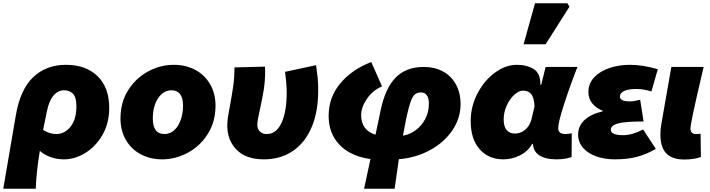

<svg xmlns="http://www.w3.org/2000/svg" viewBox="-54 -963 4348 1176"><path d="M350 -566Q472 -566 543.5 -496.5Q615 -427 615 -302Q615 -209 574 -137.5Q533 -66 469 -26.5Q405 13 338 13Q294 13 255.5 -1Q217 -15 190 -39Q169 87 165 193H-34L43 -257Q70 -415 149.5 -490.5Q229 -566 350 -566ZM414 -312Q414 -366 394 -388Q374 -410 337 -410Q301 -410 273.5 -377.5Q246 -345 233 -280L210 -167Q252 -142 290 -142Q342 -142 378 -187Q414 -232 414 -312Z M684 -238Q684 -336 731 -410.5Q778 -485 853 -525.5Q928 -566 1011 -566Q1083 -566 1141 -535.5Q1199 -505 1232.5 -448Q1266 -391 1266 -315Q1266 -218 1219 -143Q1172 -68 1096.5 -27.5Q1021 13 939 13Q867 13 809 -17.5Q751 -48 717.5 -105Q684 -162 684 -238ZM1067 -317Q1067 -364 1048.5 -387Q1030 -410 997 -410Q947 -410 914.5 -361.5Q882 -313 882 -236Q882 -142 954 -142Q986 -142 1011.5 -164Q1037 -186 1052 -226Q1067 -266 1067 -317Z M1338 -194Q1338 -219 1343 -251.5Q1348 -284 1355 -318Q1368 -389 1375 -439Q1382 -489 1382 -550L1569 -555Q1570 -545 1570 -524Q1570 -468 1561.5 -413.5Q1553 -359 1538 -293Q1522 -222 1522 -199Q1522 -173 1538 -157.5Q1554 -142 1579 -142Q1639 -142 1670.5 -211Q1702 -280 1702 -395Q1702 -431 1698.5 -464Q1695 -497 1692 -523L1882 -564Q1888 -522 1891.5 -488.5Q1895 -455 1895 -409Q1895 -277 1854 -182Q1813 -87 1738 -37Q1663 13 1562 13Q1454 13 1396 -45Q1338 -103 1338 -194Z M2543 -553Q2607 -553 2658 -526Q2709 -499 2738 -447Q2767 -395 2767 -325Q2767 -239 2716.5 -164.5Q2666 -90 2579 -43Q2492 4 2389 12L2363 193H2176L2215 11Q2147 3 2089 -28Q2031 -59 1995 -116Q1959 -173 1959 -254Q1959 -367 2030.5 -452.5Q2102 -538 2220 -583L2286 -434Q2229 -410 2193.5 -358Q2158 -306 2158 -257Q2158 -211 2181 -180.5Q2204 -150 2246 -138L2278 -290Q2306 -423 2369.5 -488Q2433 -553 2543 -553ZM2573 -327Q2573 -397 2523 -397Q2497 -397 2481 -378.5Q2465 -360 2451 -307Q2432 -236 2414 -132Q2456 -139 2492.5 -166Q2529 -193 2551 -235Q2573 -277 2573 -327Z M2829 -221Q2829 -311 2870.5 -390.5Q2912 -470 2977.5 -518Q3043 -566 3112 -566Q3173 -566 3215 -540Q3257 -514 3256 -444H3261L3288 -553H3483Q3439 -442 3402 -328Q3365 -214 3365 -178Q3365 -142 3409 -142Q3421 -142 3430.5 -143.5Q3440 -145 3448 -147L3447 -1Q3408 13 3353 13Q3286 13 3248 -12.5Q3210 -38 3210 -89V-82H3206Q3179 -35 3130 -11Q3081 13 3030 13Q2938 13 2883.5 -49.5Q2829 -112 2829 -221ZM3200 -227 3220 -312Q3217 -367 3199 -387.5Q3181 -408 3150 -408Q3124 -408 3096 -382.5Q3068 -357 3049.5 -316Q3031 -275 3031 -232Q3031 -186 3050 -165.5Q3069 -145 3099 -145Q3134 -145 3161 -167Q3188 -189 3200 -227ZM3223 -943H3421L3434 -922L3288 -692H3153Z M3487 -140Q3487 -191 3526 -227.5Q3565 -264 3637 -281V-285Q3601 -298 3575.5 -327.5Q3550 -357 3550 -399Q3550 -452 3585.5 -489.5Q3621 -527 3679 -546.5Q3737 -566 3804 -566Q3884 -566 3975 -539L3936 -403Q3887 -418 3845 -418Q3794 -418 3768.5 -405.5Q3743 -393 3743 -372Q3743 -342 3803 -342Q3829 -342 3867 -352L3888 -219Q3776 -219 3731.5 -207Q3687 -195 3687 -168Q3687 -151 3707.5 -143Q3728 -135 3763 -135Q3818 -135 3885 -170L3963 -51Q3904 -17 3846 -2Q3788 13 3711 13Q3651 13 3600 -4.5Q3549 -22 3518 -56.5Q3487 -91 3487 -140Z M3991 -138Q3991 -171 3996 -199L4058 -553H4256L4248 -520Q4209 -353 4192 -273.5Q4175 -194 4175 -175Q4175 -158 4184.5 -150Q4194 -142 4208 -142Q4227 -142 4237 -144L4239 -1Q4194 14 4138 14Q4063 14 4027 -23.5Q3991 -61 3991 -138Z"/></svg>

Font: Nebula Sans Black
Style: Regular
Weight: 900
Italic angle: -9°
Designer: Paul D. Hunt for Adobe (as Source Sans)
Foundry: Nebula Entertainment & Broadcasting LLC
Version: Version 1.010